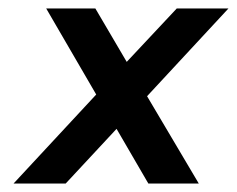

<svg xmlns="http://www.w3.org/2000/svg" viewBox="-20 -542 559 453"><path d="M519 -522H397L279 -396L205 -522H89L207 -319L12 -109H135L255 -238L330 -109H449L327 -315Z"/></svg>

Font: Racing Sans One
Style: Regular
Weight: 400
Designer: Pablo Impallari, Rodrigo Fuenzalida
Foundry: Pablo Impallari, Rodrigo Fuenzalida
Version: Version 1.001